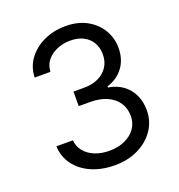

<svg xmlns="http://www.w3.org/2000/svg" viewBox="-134 -849 905 971"><g transform="rotate(-20 318.5 -363.5)"><path d="M321.3 9.8Q251 9.8 196 -14.2Q141.1 -38.1 108.9 -81.3Q76.7 -124.5 74.2 -181.6H163.1Q166 -146.5 187.3 -121.1Q208.5 -95.7 242.9 -82Q277.3 -68.4 319.3 -68.4Q366.2 -68.4 402.6 -84.7Q439 -101.1 459.7 -130.1Q480.5 -159.2 480.5 -197.3Q480.5 -237.8 460.4 -268.6Q440.4 -299.3 402.1 -316.7Q363.8 -334 308.6 -334H250V-412.1H308.6Q351.6 -412.1 384.3 -427.7Q417 -443.4 435.5 -471.7Q454.1 -500 454.1 -538.1Q454.1 -575.2 438 -602.5Q421.9 -629.9 392.3 -645Q362.8 -660.2 322.3 -660.2Q284.7 -660.2 251.5 -646.5Q218.3 -632.8 197.3 -607.4Q176.3 -582 174.8 -545.9H89.8Q91.8 -603 124 -646Q156.2 -689 208.7 -713.1Q261.2 -737.3 324.2 -737.3Q391.6 -737.3 439.9 -710.2Q488.3 -683.1 514.2 -638.7Q540 -594.2 540 -543Q540 -481 508.1 -438Q476.1 -395 420.9 -377.9V-372.1Q466.8 -364.7 499.3 -340.8Q531.7 -316.9 549.1 -280.3Q566.4 -243.7 566.4 -197.3Q566.4 -138.2 534.4 -91.3Q502.4 -44.4 447 -17.3Q391.6 9.8 321.3 9.8Z"/></g></svg>

Font: GitLab Sans
Style: Regular
Weight: 400
Designer: Rasmus Andersson
Foundry: Modifications by GitLab B.V., manufactured by rsms
Version: Version 4.000;git-c8fb6b7